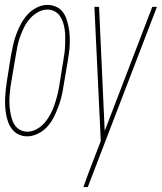

<svg xmlns="http://www.w3.org/2000/svg" viewBox="-24 -548 660 783"><path d="M87 8Q69 8 53.5 1Q38 -6 27 -19Q16 -32 10 -48Q4 -64 1 -81Q-2 -98 -3 -115.5Q-4 -133 -3 -151Q-2 -169 0 -187Q2 -205 5 -223L21 -323Q25 -345 30 -367Q35 -389 43 -410Q51 -431 62 -451.5Q73 -472 89 -489.5Q105 -507 126.5 -517.5Q148 -528 169 -528Q187 -528 203.5 -521Q220 -514 230.5 -501Q241 -488 246.5 -472Q252 -456 255.5 -439Q259 -422 260 -404.5Q261 -387 260.5 -369Q260 -351 257.5 -333Q255 -315 252 -297L235 -197Q232 -175 226.5 -153Q221 -131 213 -110Q205 -89 194.5 -68.5Q184 -48 168 -30.5Q152 -13 130 -2.5Q108 8 87 8ZM88 -11Q107 -11 126 -21.5Q145 -32 158.5 -48Q172 -64 182 -83Q192 -102 198.5 -121.5Q205 -141 210 -160.5Q215 -180 218 -200L234 -300Q237 -316 239 -332Q241 -348 241.5 -363.5Q242 -379 242 -395Q242 -411 240 -426Q238 -441 233.5 -455.5Q229 -470 220.5 -482.5Q212 -495 198.5 -502Q185 -509 169 -509Q150 -509 131 -498.5Q112 -488 98 -472Q84 -456 74.5 -437Q65 -418 58 -398.5Q51 -379 47 -359.5Q43 -340 40 -320L23 -220Q20 -204 18 -188Q16 -172 15 -156.5Q14 -141 14.5 -125Q15 -109 17.5 -94Q20 -79 24 -64.5Q28 -50 36.5 -37.5Q45 -25 58.5 -18Q72 -11 88 -11ZM316 215Q322 198 328 181.5Q334 165 340 149L387 27L361 -520H380L403 -14L597 -520H616L334 215Z"/></svg>

Font: Iosevka Thin Extended Oblique
Style: Regular
Weight: 100
Width: 7
Italic angle: -9°
Monospace: yes
Designer: Belleve Invis
Foundry: Belleve Invis
Version: Version 32.5.0; ttfautohint (v1.8.4)